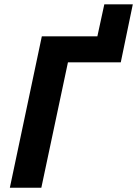

<svg xmlns="http://www.w3.org/2000/svg" viewBox="-20 -885 646 905"><path d="M177.2 -713.9H439L471.7 -864.7H606L549.3 -591.3H300.3L174.8 0H26.4Z"/></svg>

Font: Viking Open Sans
Style: Bold Italic
Weight: 700
Italic angle: -12°
Foundry: Ascender Corporation
Version: Version 2.000